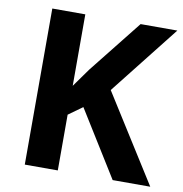

<svg xmlns="http://www.w3.org/2000/svg" viewBox="-80 -789 824 865"><g transform="rotate(10 332.0 -357.0)"><path d="M664 0H492L305 -301L241 -255V0H90V-714H241V-387Q256 -408 271 -429Q286 -450 301 -471L494 -714H662L413 -398Z"/></g></svg>

Font: Noto Sans Adlam Unjoined
Style: Bold
Weight: 700
Version: Version 3.001